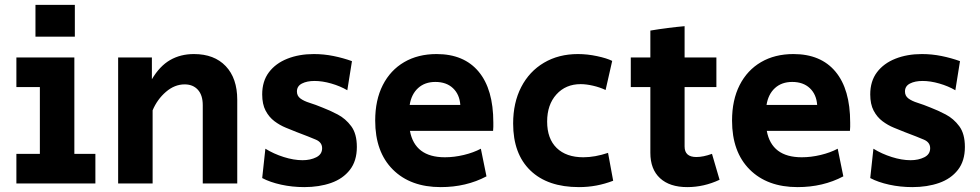

<svg xmlns="http://www.w3.org/2000/svg" viewBox="-20 -750 4005 785"><path d="M125 -600V-730H286V-600ZM47 0V-121H143V-394H47V-515H284V-121H370V0Z M463 0V-515H601V-426Q633 -480 675.5 -504.5Q718 -529 773 -529Q856 -529 903 -479.5Q950 -430 950 -342V0H809V-320Q809 -361 789 -383Q769 -405 735 -405Q694 -405 658.5 -374.5Q623 -344 604 -299V0Z M1224 15Q1175 15 1129.5 5Q1084 -5 1052 -22L1065 -142Q1099 -121 1140 -108Q1181 -95 1217 -95Q1249 -95 1273 -107Q1297 -119 1297 -144Q1297 -168 1271.5 -179Q1246 -190 1193 -210Q1173 -218 1148.5 -228Q1124 -238 1102 -254.5Q1080 -271 1066 -297.5Q1052 -324 1052 -364Q1052 -418 1079.5 -454.5Q1107 -491 1155 -510Q1203 -529 1263 -529Q1304 -529 1343.5 -521Q1383 -513 1419 -500L1400 -381Q1371 -398 1334.5 -408.5Q1298 -419 1266 -419Q1235 -419 1214.5 -408.5Q1194 -398 1194 -376Q1194 -358 1208 -347.5Q1222 -337 1246 -329.5Q1270 -322 1299 -310Q1328 -299 1360.5 -282Q1393 -265 1416 -234Q1439 -203 1439 -149Q1439 -92 1410.5 -55.5Q1382 -19 1333.5 -2Q1285 15 1224 15Z M1782 15Q1658 15 1586 -57Q1514 -129 1514 -257Q1514 -341 1545 -402Q1576 -463 1632.5 -496Q1689 -529 1765 -529Q1877 -529 1937 -457Q1997 -385 1997 -249Q1997 -240 1997 -231.5Q1997 -223 1996 -215H1656Q1676 -107 1799 -107Q1837 -107 1876.5 -116.5Q1916 -126 1946 -142L1969 -29Q1886 15 1782 15ZM1655 -321H1862Q1859 -364 1832 -389.5Q1805 -415 1760 -415Q1717 -415 1689.5 -390Q1662 -365 1655 -321Z M2347 15Q2219 15 2148.5 -53Q2078 -121 2078 -245Q2078 -330 2111 -394Q2144 -458 2204 -493.5Q2264 -529 2343 -529Q2381 -529 2421 -520.5Q2461 -512 2483 -501L2456 -382Q2433 -393 2405 -399.5Q2377 -406 2354 -406Q2293 -406 2255 -364Q2217 -322 2217 -253Q2217 -183 2256 -145Q2295 -107 2365 -107Q2412 -107 2466 -125L2487 -11Q2453 2 2418.5 8.5Q2384 15 2347 15Z M2790 15Q2718 15 2678.5 -21.5Q2639 -58 2639 -125V-394H2559V-515H2639V-625Q2711 -637 2779 -643V-515H2909V-394H2779V-151Q2779 -108 2827 -108Q2855 -108 2891 -121L2922 -15Q2858 15 2790 15Z M3241 15Q3117 15 3045 -57Q2973 -129 2973 -257Q2973 -341 3004 -402Q3035 -463 3091.5 -496Q3148 -529 3224 -529Q3336 -529 3396 -457Q3456 -385 3456 -249Q3456 -240 3456 -231.5Q3456 -223 3455 -215H3115Q3135 -107 3258 -107Q3296 -107 3335.5 -116.5Q3375 -126 3405 -142L3428 -29Q3345 15 3241 15ZM3114 -321H3321Q3318 -364 3291 -389.5Q3264 -415 3219 -415Q3176 -415 3148.5 -390Q3121 -365 3114 -321Z M3710 15Q3661 15 3615.5 5Q3570 -5 3538 -22L3551 -142Q3585 -121 3626 -108Q3667 -95 3703 -95Q3735 -95 3759 -107Q3783 -119 3783 -144Q3783 -168 3757.5 -179Q3732 -190 3679 -210Q3659 -218 3634.5 -228Q3610 -238 3588 -254.5Q3566 -271 3552 -297.5Q3538 -324 3538 -364Q3538 -418 3565.5 -454.5Q3593 -491 3641 -510Q3689 -529 3749 -529Q3790 -529 3829.5 -521Q3869 -513 3905 -500L3886 -381Q3857 -398 3820.5 -408.5Q3784 -419 3752 -419Q3721 -419 3700.5 -408.5Q3680 -398 3680 -376Q3680 -358 3694 -347.5Q3708 -337 3732 -329.5Q3756 -322 3785 -310Q3814 -299 3846.5 -282Q3879 -265 3902 -234Q3925 -203 3925 -149Q3925 -92 3896.5 -55.5Q3868 -19 3819.5 -2Q3771 15 3710 15Z"/></svg>

Font: Secular One
Style: Regular
Weight: 400
Designer: Michal Sahar
Foundry: Hagilda
Version: Version 1.002; ttfautohint (v1.8.4.7-5d5b);gftools[0.9.29]